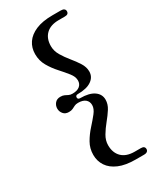

<svg xmlns="http://www.w3.org/2000/svg" viewBox="-218 -806 825 1000"><g transform="rotate(-30 194.0 -306.0)"><path d="M179 -305.5Q179 -293.5 193.5 -293.5Q247 -293.5 275.5 -273.8Q304 -254 304 -221Q304 -194 287.8 -168.5Q271.5 -143 250.2 -117.2Q229 -91.5 212.8 -64.2Q196.5 -37 196.5 -8Q196.5 37.5 223.2 63.8Q250 90 300 90H337Q360 90 360 109Q360 117 353.8 122.5Q347.5 128 334 128H284.5Q223.5 128 183.8 111Q144 94 124.2 64.2Q104.5 34.5 104.5 -3Q104.5 -42 123.2 -74.5Q142 -107 166.8 -134.2Q191.5 -161.5 210.5 -185.5Q229.5 -209.5 229.5 -231.5Q229.5 -253 214.5 -265.5Q199.5 -278 171 -278Q157.5 -278 148.8 -273.5Q140 -269 130.8 -264.5Q121.5 -260 107 -260Q85.5 -260 74 -274Q62.5 -288 62.5 -305.5Q62.5 -323.5 74 -337.5Q85.5 -351.5 107 -351.5Q121.5 -351.5 130.8 -347Q140 -342.5 148.8 -338Q157.5 -333.5 171 -333.5Q199.5 -333.5 214.5 -346Q229.5 -358.5 229.5 -379.5Q229.5 -402 210.5 -426Q191.5 -450 166.8 -477.2Q142 -504.5 123.2 -537Q104.5 -569.5 104.5 -609Q104.5 -647 124.2 -676.2Q144 -705.5 183.8 -722.5Q223.5 -739.5 284.5 -739.5H334Q347.5 -739.5 353.8 -734.2Q360 -729 360 -720.5Q360 -701.5 337 -701.5H300Q250 -701.5 223.2 -675.5Q196.5 -649.5 196.5 -604Q196.5 -574.5 212.8 -547.2Q229 -520 250.2 -494.2Q271.5 -468.5 287.8 -442.8Q304 -417 304 -390.5Q304 -357.5 275.5 -337.8Q247 -318 193.5 -318Q179 -318 179 -305.5Z"/></g></svg>

Font: Fraunces
Style: Regular
Weight: 400
Version: Version 1.000;[b76b70a41]